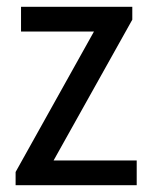

<svg xmlns="http://www.w3.org/2000/svg" viewBox="-20 -546 450 566"><path d="M138 -73H383V0H26V-39L257 -453H42V-526H370V-488Z"/></svg>

Font: Archivo Narrow
Style: Regular
Weight: 400
Designer: Hector Gatti
Foundry: Omnibus-Type
Version: Version 1.003